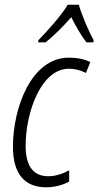

<svg xmlns="http://www.w3.org/2000/svg" viewBox="-20 -786 418 816"><path d="M143 -615 142 -606H174C211 -636 250 -675 283 -713C302 -674 326 -634 347 -606H377L378 -615C358 -651 326 -725 315 -766H268C239 -718 184 -657 143 -615ZM176 10C216 10 249 -1 274 -14V-62C245 -47 216 -37 185 -37C122 -37 89 -80 89 -166C89 -312 156 -494 273 -494C298 -494 324 -487 345 -476L364 -522C339 -535 307 -541 273 -541C113 -541 35 -328 35 -162C35 -47 85 10 176 10Z"/></svg>

Font: Noto Sans Condensed Light
Style: Italic
Weight: 300
Width: 3
Italic angle: -12°
Designer: Monotype Design Team
Foundry: Monotype Imaging Inc.
Version: Version 2.013